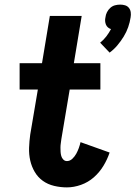

<svg xmlns="http://www.w3.org/2000/svg" viewBox="-20 -804 587 832"><path d="M455 -576 414 -619Q429 -631 440.5 -646Q452 -661 461 -678Q454 -680 448 -685Q442 -690 439 -697.5Q436 -705 435.5 -713Q435 -721 437 -729Q438 -740 443.5 -751Q449 -762 458 -770Q467 -778 478 -781Q489 -784 501 -784Q512 -784 522 -781Q532 -778 538.5 -770Q545 -762 546.5 -751Q548 -740 546 -729Q543 -708 535.5 -686.5Q528 -665 516 -645.5Q504 -626 489 -608Q474 -590 455 -576ZM270 8Q242 8 214.5 1.5Q187 -5 165.5 -20.5Q144 -36 130.5 -59Q117 -82 111 -108.5Q105 -135 106 -163.5Q107 -192 111 -221L144 -416H65V-530H162L196 -735H334L300 -530H415V-416H282L246 -202Q245 -193 243.5 -183.5Q242 -174 242 -164.5Q242 -155 242.5 -146Q243 -137 245.5 -128Q248 -119 254.5 -112.5Q261 -106 270 -106Q283 -106 293.5 -116Q304 -126 310.5 -138Q317 -150 321.5 -162.5Q326 -175 329 -188L455 -143Q445 -113 428 -85Q411 -57 386.5 -35.5Q362 -14 331 -3Q300 8 270 8Z"/></svg>

Font: Iosevka Slab Heavy
Style: Italic
Weight: 900
Italic angle: -9°
Monospace: yes
Designer: Belleve Invis
Foundry: Belleve Invis
Version: Version 11.1.0; ttfautohint (v1.8.3)